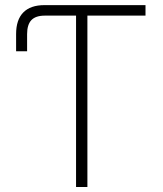

<svg xmlns="http://www.w3.org/2000/svg" viewBox="-20 -748 653 768"><path d="M44.4 -543V-611.8Q44.4 -668.9 73.2 -698.2Q102.1 -727.5 157.7 -727.5H209V-685.5H159.2Q122.6 -685.5 105.5 -667.5Q88.4 -649.4 88.4 -611.3V-543ZM209 -685.5V-727.5H562V-685.5H329.6V0H284.2V-685.5Z"/></svg>

Font: Inter 18pt ExtraLight
Style: Regular
Weight: 250
Designer: Rasmus Andersson
Foundry: rsms
Version: Version 4.001;git-66647c0bb